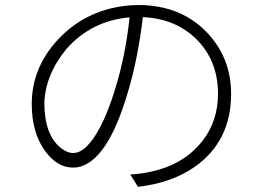

<svg xmlns="http://www.w3.org/2000/svg" viewBox="-20 -722 1040 759"><path d="M435.5 -371.1Q476.6 -503.9 492.2 -653.3Q342.8 -640.6 243.2 -529.3Q159.2 -426.8 155.3 -315.4Q155.3 -190.4 219.7 -137.7Q245.1 -117.2 269.5 -117.2Q321.3 -117.2 375 -217.8Q408.2 -280.3 435.5 -371.1ZM525.4 16.6 495.1 -32.2Q542 -35.2 575.2 -43Q708 -71.3 781.2 -166Q841.8 -244.1 841.8 -351.6Q841.8 -485.4 752 -571.3Q670.9 -648.4 544.9 -654.3Q524.4 -486.3 486.3 -360.4Q405.3 -81.1 285.2 -60.5Q276.4 -59.6 267.6 -59.6Q206.1 -59.6 158.2 -125Q105.5 -198.2 105.5 -310.5Q105.5 -454.1 209 -565.4Q313.5 -677.7 468.8 -698.2Q498 -702.1 526.4 -702.1Q696.3 -702.1 800.8 -590.8Q893.6 -491.2 893.6 -350.6Q893.6 -164.1 750 -62.5Q659.2 1 525.4 16.6Z"/></svg>

Font: Taipei Sans TC Beta Light
Style: Regular
Weight: 300
Designer: JT Foundry
Foundry: JT Foundry
Version: Version 1.000